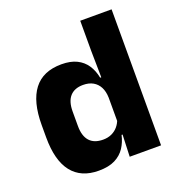

<svg xmlns="http://www.w3.org/2000/svg" viewBox="-123 -762 813 876"><g transform="rotate(-20 283.0 -324.0)"><path d="M209.3 11.7Q123.5 11.7 79.1 -44.9Q34.8 -101.4 34.8 -213.2V-273.3Q34.8 -386.8 79.3 -444.9Q123.8 -503.1 214 -503.1Q257.8 -503.1 287.5 -488.5Q317.2 -473.9 334.8 -447.5Q352.5 -421.1 359.6 -385H401.2L364.9 -286.2Q364.1 -316.4 353.2 -337.4Q342.2 -358.4 322.4 -369.6Q302.6 -380.8 274.5 -380.8Q232.7 -380.8 210.7 -356.3Q188.7 -331.8 188.7 -283.1V-212.6Q188.7 -164.1 210.8 -139.4Q232.8 -114.7 276.3 -114.7Q299.6 -114.7 317.9 -123.2Q336.1 -131.7 348.7 -146.5Q361.3 -161.4 367.5 -180.3L404.8 -106.4H362Q354.7 -73.5 337.2 -46.6Q319.6 -19.7 288.7 -4Q257.7 11.7 209.3 11.7ZM362.8 0 367.5 -124.3 364.9 -150.7V-349.5L365.1 -371L362.9 -513.7V-660.3H515.1V0Z"/></g></svg>

Font: Anek Gurmukhi Medium
Style: Regular
Weight: 500
Designer: Sarang Kulkarni (Gurmukhi), Yesha Goshar (Latin)
Foundry: Ek Type
Version: Version 1.003